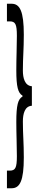

<svg xmlns="http://www.w3.org/2000/svg" viewBox="-20 -830 209 1024"><path d="M32 80H17V174H42C86 174 107 134 107 10C107 -71 102 -110 102 -182C102 -223 112 -264 150 -266V-370C112 -373 102 -414 102 -454C102 -526 107 -565 107 -645C107 -770 86 -810 42 -810H17V-716H32C62 -716 70 -701 70 -639C70 -579 67 -524 67 -455C67 -367 76 -334 100 -320V-315C76 -302 67 -269 67 -180C67 -113 70 -58 70 3C70 65 62 80 32 80Z"/></svg>

Font: 寒蝉无机体 CompactMedium
Style: Regular
Weight: 500
Width: 3
Designer: ChillTanhei {Warren2060}; 
Source Han Sans {Ryoko NISHIZUKA 西塚涼子 (kana, bopomofo & ideographs); Paul D. Hunt (Latin, Gre
Foundry: ChillType&Adobe
Version: Version 1.000;Glyphs 3.1.1 (3135)